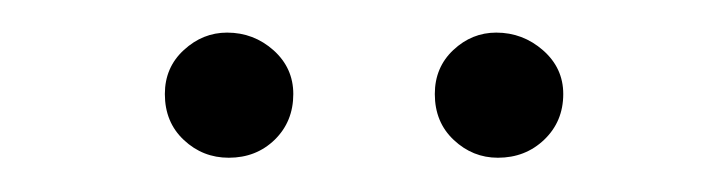

<svg xmlns="http://www.w3.org/2000/svg" viewBox="-20 -672 439 116"><path d="M79.6 -615.2Q79.6 -631.3 91.1 -641.8Q102.5 -652.3 117.2 -652.3Q133.3 -652.3 145.3 -641.6Q157.2 -630.9 157.2 -615.2Q157.2 -598.6 146 -587.6Q134.8 -576.7 118.2 -576.7Q102.5 -576.7 91.1 -587.4Q79.6 -598.1 79.6 -615.2ZM242.7 -615.2Q242.7 -631.3 253.9 -641.8Q265.1 -652.3 279.8 -652.3Q295.9 -652.3 308.1 -641.6Q320.3 -630.9 320.3 -615.2Q320.3 -598.6 308.8 -587.6Q297.4 -576.7 280.8 -576.7Q265.6 -576.7 254.2 -587.4Q242.7 -598.1 242.7 -615.2Z"/></svg>

Font: Selawik Light
Style: Regular
Weight: 300
Designer: Aaron Bell
Foundry: Microsoft Corporation
Version: Version 1.01